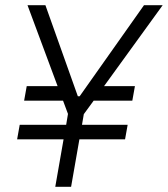

<svg xmlns="http://www.w3.org/2000/svg" viewBox="-20 -720 647 740"><path d="M193 0H254L286 -183H462L472 -239H296L303 -280L341 -332H490L500 -388H381L607 -700H535L287 -349H280L155 -700H86L202 -388H83L73 -332H223L242 -281L235 -239H56L46 -183H225Z"/></svg>

Font: Fixel Text 20240404 Light
Style: Italic
Weight: 300
Width: 4
Italic angle: -10°
Designer: AlfaBravo + MacPaw
Foundry: Kyrylo Tkachov, Marchela Mozhyna, Serhii Makarenko, Maria Weinstein, Zakhar Kryvoshyya
Version: Version 1.211;Glyphs 3.2 (3225)